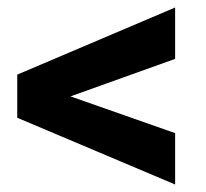

<svg xmlns="http://www.w3.org/2000/svg" viewBox="-20 -559 549 512"><path d="M26 -360V-245L447 -67V-204L168 -302L447 -402V-539Z"/></svg>

Font: Noto Sans KR Bold
Style: Regular
Weight: 700
Designer: Ryoko NISHIZUKA  (kana & ideographs); Paul D. Hunt (Latin, Greek & Cyrillic); Wenlong ZHANG  (bopomofo); Sandoll Communi
Foundry: Adobe Systems Incorporated
Version: Version 1.004;PS 1.004;hotconv 1.0.82;makeotf.lib2.5.63406